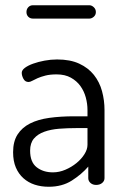

<svg xmlns="http://www.w3.org/2000/svg" viewBox="-20 -706 478 733"><path d="M198 -479Q248 -479 282.5 -463Q317 -447 338.5 -420Q360 -393 369.5 -358Q379 -323 379 -286V-26Q379 -15 370 -7.5Q361 0 347 0Q334 0 325.5 -7.5Q317 -15 317 -26V-70Q291 -40 254 -16.5Q217 7 166 7Q137 7 112.5 -1Q88 -9 69.5 -25.5Q51 -42 40.5 -66.5Q30 -91 30 -125Q30 -166 47 -192.5Q64 -219 94.5 -234.5Q125 -250 168 -256Q211 -262 263 -262H314V-286Q314 -310 307.5 -334Q301 -358 287 -377.5Q273 -397 250.5 -409.5Q228 -422 196 -422Q171 -422 153.5 -417.5Q136 -413 123.5 -407.5Q111 -402 103 -397.5Q95 -393 89 -393Q76 -393 69.5 -405Q63 -417 63 -428Q63 -438 75 -447Q87 -456 106.5 -463Q126 -470 150 -474.5Q174 -479 198 -479ZM314 -217H272Q237 -217 205.5 -214.5Q174 -212 149 -203Q124 -194 109.5 -177Q95 -160 95 -131Q95 -87 120 -67.5Q145 -48 182 -48Q206 -48 229.5 -58Q253 -68 272 -83.5Q291 -99 302.5 -117.5Q314 -136 314 -153ZM81 -660Q81 -671 88 -678.5Q95 -686 106 -686H321Q330 -686 338 -678.5Q346 -671 346 -660Q346 -649 338 -642Q330 -635 321 -635H106Q95 -635 88 -642Q81 -649 81 -660Z"/></svg>

Font: AkaAcidDosis
Style: Regular
Weight: 400
Designer: Edgar Tolentino, Pablo Impallari, Igino Marini, Aka-Acid
Foundry: Edgar Tolentino, Pablo Impallari, Igino Marini, Cyberella
Version: Version 1.007